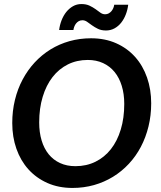

<svg xmlns="http://www.w3.org/2000/svg" viewBox="-20 -920 793 948"><path d="M40.5 0ZM726.5 -410C726.5 -455.7 719.7 -498.1 706 -537.2C692.3 -576.4 672.7 -610.3 647 -639C621.3 -667.7 590.2 -690.2 553.5 -706.5C516.8 -722.8 475.5 -731 429.5 -731C392.2 -731 356.7 -726.2 323 -716.8C289.3 -707.2 258.1 -693.6 229.2 -675.8C200.4 -657.9 174.4 -636.5 151.2 -611.5C128.1 -586.5 108.3 -558.5 91.8 -527.5C75.2 -496.5 62.6 -462.9 53.8 -426.8C44.9 -390.6 40.5 -352.5 40.5 -312.5C40.5 -266.8 47.3 -224.5 61 -185.5C74.7 -146.5 94.4 -112.7 120.2 -84C146.1 -55.3 177.3 -32.8 214 -16.5C250.7 -0.2 292 8 338 8C375 8 410.3 3.2 444 -6.2C477.7 -15.8 508.9 -29.3 537.8 -47C566.6 -64.7 592.7 -86 616 -111C639.3 -136 659.2 -164 675.5 -195C691.8 -226 704.4 -259.6 713.2 -295.8C722.1 -331.9 726.5 -370 726.5 -410ZM593.5 -407C593.5 -360.3 587.8 -318.1 576.2 -280.2C564.8 -242.4 548.5 -210.2 527.5 -183.5C506.5 -156.8 481.2 -136.2 451.5 -121.5C421.8 -106.8 388.8 -99.5 352.5 -99.5C324.2 -99.5 298.9 -104.6 276.8 -114.8C254.6 -124.9 235.8 -139.4 220.5 -158.2C205.2 -177.1 193.5 -199.8 185.5 -226.5C177.5 -253.2 173.5 -282.8 173.5 -315.5C173.5 -361.8 179.2 -404 190.8 -442C202.2 -480 218.5 -512.5 239.5 -539.5C260.5 -566.5 285.8 -587.3 315.2 -602C344.8 -616.7 377.5 -624 413.5 -624C441.5 -624 466.7 -618.8 489 -608.5C511.3 -598.2 530.2 -583.5 545.8 -564.5C561.2 -545.5 573.1 -522.7 581.2 -496C589.4 -469.3 593.5 -439.7 593.5 -407ZM499 -849.5C490.7 -849.5 482.8 -852.2 475.5 -857.5C468.2 -862.8 460.2 -868.6 451.8 -874.8C443.2 -880.9 433.4 -886.7 422.2 -892C411.1 -897.3 397.7 -900 382 -900C366.7 -900 352.8 -896.4 340.2 -889.2C327.8 -882.1 316.8 -872.6 307.2 -860.8C297.8 -848.9 290 -835.2 284 -819.8C278 -804.2 274 -788.3 272 -772H342.5C343.2 -777.3 344.6 -782.8 346.8 -788.5C348.9 -794.2 351.8 -799.3 355.5 -804C359.2 -808.7 363.6 -812.5 368.8 -815.5C373.9 -818.5 380 -820 387 -820C395.3 -820 403.2 -817.3 410.5 -812C417.8 -806.7 425.8 -800.9 434.5 -794.8C443.2 -788.6 452.9 -782.8 463.8 -777.5C474.6 -772.2 487.8 -769.5 503.5 -769.5C518.8 -769.5 532.8 -773 545.5 -780C558.2 -787 569.2 -796.4 578.5 -808.2C587.8 -820.1 595.4 -833.6 601.2 -848.8C607.1 -863.9 611 -879.8 613 -896.5H544C543.3 -891.2 541.8 -885.8 539.5 -880.2C537.2 -874.8 534.2 -869.8 530.5 -865.2C526.8 -860.8 522.3 -857 517 -854C511.7 -851 505.7 -849.5 499 -849.5Z"/></svg>

Font: Lato
Style: Bold Italic
Weight: 700
Italic angle: -7°
Designer: Lukasz Dziedzic
Foundry: tyPoland Lukasz Dziedzic
Version: Version 2.007; 2014-02-27